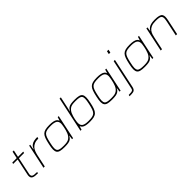

<svg xmlns="http://www.w3.org/2000/svg" viewBox="274 -2171 3803 3803"><g transform="rotate(-45 2175.5 -269.5)"><path d="M281 0Q240 0 208 -3.5Q176 -7 154.5 -16.5Q133 -26 122 -43.5Q111 -61 111 -90Q111 -97 111.5 -103.5Q112 -110 113 -116Q114 -122 115 -127L189 -478H64L71 -510H195L227 -658H262L231 -510H377L370 -478H224L149 -124Q147 -115 146 -108.5Q145 -102 145 -99Q145 -96 145 -94Q145 -64 161 -50.5Q177 -37 209 -33.5Q241 -30 287 -30Z M435 0 544 -510H571L552 -397H556Q577 -448 609 -474Q641 -500 683.5 -509Q726 -518 780 -518L772 -482Q706 -482 662.5 -463.5Q619 -445 592.5 -414Q566 -383 551 -343Q536 -303 526 -259L471 0Z M1023 8Q950 8 906 -3Q862 -14 842.5 -42Q823 -70 823 -121Q823 -147 828 -180Q833 -213 842 -255Q859 -335 877.5 -386.5Q896 -438 924.5 -466.5Q953 -495 998.5 -506.5Q1044 -518 1114 -518Q1177 -518 1219 -509Q1261 -500 1285 -482Q1309 -464 1317 -437H1321L1343 -510H1372L1264 0H1235L1247 -86H1243Q1224 -47 1196 -26.5Q1168 -6 1126.5 1Q1085 8 1023 8ZM1031 -24Q1087 -24 1121.5 -31.5Q1156 -39 1179 -55Q1202 -71 1223 -98Q1238 -118 1250.5 -148Q1263 -178 1272.5 -212.5Q1282 -247 1288 -279Q1294 -311 1297.5 -335Q1301 -359 1301 -368Q1301 -433 1260 -459.5Q1219 -486 1124 -486Q1060 -486 1019 -478Q978 -470 952.5 -446.5Q927 -423 910.5 -377Q894 -331 878 -255Q869 -215 863.5 -181.5Q858 -148 858 -124Q858 -82 875 -60.5Q892 -39 930 -31.5Q968 -24 1031 -24Z M1729 8Q1667 8 1625 -1Q1583 -10 1559 -28Q1535 -46 1527 -73H1523L1501 0H1471L1629 -743H1664L1595 -420H1598Q1619 -463 1648 -484Q1677 -505 1719 -511.5Q1761 -518 1820 -518Q1893 -518 1937 -507Q1981 -496 2000.5 -468Q2020 -440 2020 -389Q2020 -364 2015.5 -330.5Q2011 -297 2002 -255Q1986 -175 1967 -123.5Q1948 -72 1919.5 -43.5Q1891 -15 1845.5 -3.5Q1800 8 1729 8ZM1721 -24Q1785 -24 1825.5 -32Q1866 -40 1891 -63.5Q1916 -87 1933 -133Q1950 -179 1966 -255Q1975 -296 1980 -329Q1985 -362 1985 -386Q1985 -429 1968.5 -450Q1952 -471 1914.5 -478.5Q1877 -486 1813 -486Q1756 -486 1721.5 -479Q1687 -472 1664 -455.5Q1641 -439 1620 -412Q1606 -394 1594 -366.5Q1582 -339 1572.5 -307Q1563 -275 1556.5 -243.5Q1550 -212 1546.5 -185.5Q1543 -159 1543 -144Q1543 -78 1584.5 -51Q1626 -24 1721 -24Z M2354 8Q2281 8 2237 -3Q2193 -14 2173.5 -42Q2154 -70 2154 -121Q2154 -147 2159 -180Q2164 -213 2173 -255Q2190 -335 2208.5 -386.5Q2227 -438 2255.5 -466.5Q2284 -495 2329.5 -506.5Q2375 -518 2445 -518Q2508 -518 2550 -509Q2592 -500 2616 -482Q2640 -464 2648 -437H2652L2674 -510H2703L2595 0H2566L2578 -86H2574Q2555 -47 2527 -26.5Q2499 -6 2457.5 1Q2416 8 2354 8ZM2362 -24Q2418 -24 2452.5 -31.5Q2487 -39 2510 -55Q2533 -71 2554 -98Q2569 -118 2581.5 -148Q2594 -178 2603.5 -212.5Q2613 -247 2619 -279Q2625 -311 2628.5 -335Q2632 -359 2632 -368Q2632 -433 2591 -459.5Q2550 -486 2455 -486Q2391 -486 2350 -478Q2309 -470 2283.5 -446.5Q2258 -423 2241.5 -377Q2225 -331 2209 -255Q2200 -215 2194.5 -181.5Q2189 -148 2189 -124Q2189 -82 2206 -60.5Q2223 -39 2261 -31.5Q2299 -24 2362 -24Z M2942 -677 2956 -743H2999L2985 -677ZM2642 204 2649 174Q2696 174 2722 170Q2748 166 2760 154Q2772 142 2777 117L2911 -510H2946L2815 107Q2809 136 2800 154Q2791 172 2778 182.5Q2765 193 2746 197.5Q2727 202 2701.5 203Q2676 204 2642 204Z M3271 8Q3198 8 3154 -3Q3110 -14 3090.5 -42Q3071 -70 3071 -121Q3071 -147 3076 -180Q3081 -213 3090 -255Q3107 -335 3125.5 -386.5Q3144 -438 3172.5 -466.5Q3201 -495 3246.5 -506.5Q3292 -518 3362 -518Q3425 -518 3467 -509Q3509 -500 3533 -482Q3557 -464 3565 -437H3569L3591 -510H3620L3512 0H3483L3495 -86H3491Q3472 -47 3444 -26.5Q3416 -6 3374.5 1Q3333 8 3271 8ZM3279 -24Q3335 -24 3369.5 -31.5Q3404 -39 3427 -55Q3450 -71 3471 -98Q3486 -118 3498.5 -148Q3511 -178 3520.5 -212.5Q3530 -247 3536 -279Q3542 -311 3545.5 -335Q3549 -359 3549 -368Q3549 -433 3508 -459.5Q3467 -486 3372 -486Q3308 -486 3267 -478Q3226 -470 3200.5 -446.5Q3175 -423 3158.5 -377Q3142 -331 3126 -255Q3117 -215 3111.5 -181.5Q3106 -148 3106 -124Q3106 -82 3123 -60.5Q3140 -39 3178 -31.5Q3216 -24 3279 -24Z M3719 0 3828 -510H3857L3845 -424H3849Q3864 -450 3887.5 -471Q3911 -492 3953 -505Q3995 -518 4065 -518Q4139 -518 4181 -506.5Q4223 -495 4240 -470.5Q4257 -446 4257 -406Q4257 -390 4254 -367Q4251 -344 4246 -320L4178 0H4142L4209 -315Q4214 -341 4217.5 -362.5Q4221 -384 4221 -400Q4221 -437 4205.5 -455Q4190 -473 4155 -479.5Q4120 -486 4062 -486Q3985 -486 3939 -466Q3893 -446 3868 -413.5Q3843 -381 3831 -342Q3819 -303 3811 -264L3755 0Z"/></g></svg>

Font: Saira Expanded Thin
Style: Italic
Weight: 250
Width: 7
Italic angle: -12°
Designer: Hector Gatti with collaboration of the Omnibus-Type team
Foundry: Omnibus-Type
Version: Version 1.101